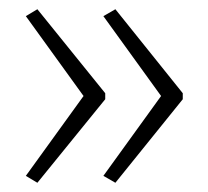

<svg xmlns="http://www.w3.org/2000/svg" viewBox="-20 -484 451 416"><path d="M376 -269 230 -88 204 -103 329 -276 204 -449 230 -464 376 -282ZM208 -269 61 -88 36 -103 161 -276 36 -449 61 -464 208 -282Z"/></svg>

Font: Noto Sans Lao UI Cond ExtLt
Style: Regular
Weight: 200
Width: 3
Designer: Monotype Design Team
Foundry: Monotype Imaging Inc.
Version: Version 2.000; ttfautohint (v1.8.4.7-5d5b)